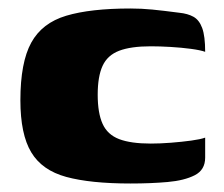

<svg xmlns="http://www.w3.org/2000/svg" viewBox="-20 -425 527 452"><path d="M287 7Q193 7 136 -8.5Q79 -24 53.5 -66.5Q28 -109 28 -189Q28 -278 53.5 -324.5Q79 -371 136 -388Q193 -405 287 -405Q313 -405 338.5 -402.5Q364 -400 402 -395Q422 -393 435.5 -385.5Q449 -378 456 -359Q463 -340 463 -303Q452 -307 429.5 -310Q407 -313 381.5 -314.5Q356 -316 335 -316Q288 -316 260.5 -305.5Q233 -295 221.5 -270Q210 -245 210 -202Q210 -159 221.5 -133.5Q233 -108 260.5 -97.5Q288 -87 335 -87Q357 -87 382.5 -89Q408 -91 430 -94Q452 -97 463 -101V-54Q463 -25 438.5 -12.5Q414 0 374.5 3.5Q335 7 287 7Z"/></svg>

Font: Genos Thin ExtraBold
Style: Regular
Weight: 800
Version: Version 1.010